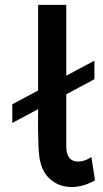

<svg xmlns="http://www.w3.org/2000/svg" viewBox="-20 -762 423 788"><path d="M274.5 5.5Q226 5.5 191.5 -22Q152 -52.5 142 -114Q139 -136 138 -160.5Q137 -176.5 136 -237Q136.5 -263 136.5 -314L30.5 -257.5V-334L136.5 -390.5V-742H252V-451.5L367.5 -513V-437L252 -375V-161Q252 -99 301 -99Q327.5 -99 355 -117.5L370 -22Q322 5.5 274.5 5.5Z"/></svg>

Font: Argentum Novus Medium
Style: Regular
Weight: 500
Designer: Julieta Ulanovsky (font) & Cristiano Sobral (main changes)
Foundry: Julieta Ulanovsky (font) & Cristiano Sobral (main changes)
Version: Version 3.00;November 27, 2020;FontCreator 13.0.0.2655 64-bi